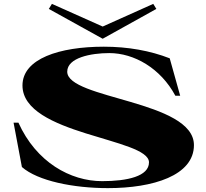

<svg xmlns="http://www.w3.org/2000/svg" viewBox="-20 -956 1062 991"><path d="M537 15C770 15 981 -50 981 -207C981 -438 327 -444 327 -586C327 -658 449 -682 544 -682C672 -682 809 -604 885 -462H910L856 -655C756 -694 641 -715 516 -715C287 -715 96 -653 96 -515C96 -259 749 -244 749 -118C749 -46 637 -21 507 -21C343 -21 167 -119 75 -323H50L93 -94C175 -22 359 15 537 15ZM232 -910 510 -756 787 -910 771 -936 510 -819 248 -936Z"/></svg>

Font: Sprat Extended
Style: Bold
Weight: 700
Width: 9
Designer: Ethan Nakache
Foundry: Collletttivo
Version: Version 2.000;Glyphs 3.2 (3217)